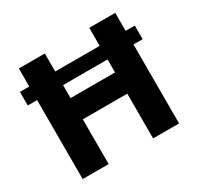

<svg xmlns="http://www.w3.org/2000/svg" viewBox="-151 -885 1095 1063"><g transform="rotate(-30 396.5 -353.5)"><path d="M763.7 -504.9H705.1V0H539.1V-286.1H254.9V0H88.9V-504.9H29.3V-591.8H88.9V-707H254.9V-591.8H539.1V-707H705.1V-591.8H763.7ZM539.1 -421.9V-504.9H254.9V-421.9Z"/></g></svg>

Font: Pretendard GOV ExtraBold
Style: Regular
Weight: 800
Designer: Base glyphs from Inter by Rasmus Andersson; Hangeul glyphs from Noto Sans CJK(Source Han Sans) by Jang Soo-young and Kan
Foundry: Kil Hyung-jin
Version: Version 1.309